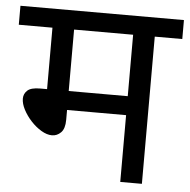

<svg xmlns="http://www.w3.org/2000/svg" viewBox="-48 -669 707 716"><g transform="rotate(5 306.0 -311.0)"><path d="M509 -551V0H428V-250H207V-213Q207 -180 192.5 -165.5Q178 -151 159 -151Q140 -151 119 -163.5Q98 -176 80 -195.5Q62 -215 50.5 -237Q39 -259 39 -278Q39 -296 52.5 -308.5Q66 -321 100 -321H126V-551H0V-622H612V-551ZM428 -551H207V-321H428Z"/></g></svg>

Font: Noto Sans Historical
Style: Regular
Weight: 400
Designer: Monotype Design Team
Foundry: Monotype Imaging Inc.
Version: Version 2.013; ttfautohint (v1.8.4.7-5d5b)